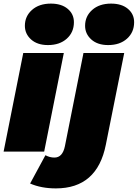

<svg xmlns="http://www.w3.org/2000/svg" viewBox="-25 -841 764 1065"><path d="M-5 0 104 -547H329L220 0ZM241 -591Q182 -591 147.5 -622Q113 -653 113 -698Q113 -751 152.5 -786Q192 -821 257 -821Q316 -821 350.5 -792Q385 -763 385 -718Q385 -662 345.5 -626.5Q306 -591 241 -591ZM285 204Q204 204 142 177L227 20Q251 33 277 33Q322 33 335 -30L438 -547H664L562 -38Q514 204 285 204ZM575 -591Q516 -591 481.5 -622Q447 -653 447 -698Q447 -751 486.5 -786Q526 -821 591 -821Q650 -821 684.5 -792Q719 -763 719 -718Q719 -662 679.5 -626.5Q640 -591 575 -591Z"/></svg>

Font: Montserrat Black
Style: Italic
Weight: 900
Italic angle: -11.3°
Designer: Julieta Ulanovsky
Foundry: Julieta Ulanovsky
Version: Version 9.000; ttfautohint (v1.8.4.7-5d5b)